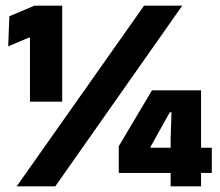

<svg xmlns="http://www.w3.org/2000/svg" viewBox="-20 -659 777 679"><path d="M86 -299.5V-525.5H81L9 -495L13 -601.5L102 -639H200V-299.5ZM39 0 489.5 -639H624.5L175.5 0ZM583.5 0V-172L586.5 -262H580.5L512.5 -140V-105.5L463.5 -136.5H729V-47.5H400V-142L517.5 -339.5H691V0Z"/></svg>

Font: Anek Odia Medium ExtraBold
Style: Regular
Weight: 800
Version: Version 1.003